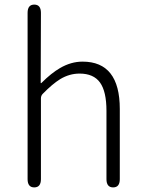

<svg xmlns="http://www.w3.org/2000/svg" viewBox="-20 -815 629 835"><path d="M129 0Q100 0 100 -36V-759Q100 -795 129 -795Q158 -795 158 -759L157 -456Q157 -451 161 -455Q203 -497 241 -519Q289 -547 339 -547Q501 -547 501 -341V-36Q501 0 472 0Q443 0 443 -36V-333Q443 -417 415 -456Q387 -495 326 -495Q282 -495 242 -471Q208 -450 166 -407Q158 -399 158 -387V-36Q158 0 129 0Z"/></svg>

Font: Resource Han Rounded KR Light
Style: Regular
Weight: 300
Designer: Cyano Hao (round all glyphs); Ryoko NISHIZUKA 西塚涼子 (kana, bopomofo & ideographs); Paul D. Hunt (Latin, Greek & Cyrillic)
Foundry: Cyano Hao
Version: 0.990